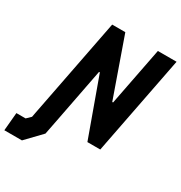

<svg xmlns="http://www.w3.org/2000/svg" viewBox="-308 -879 1156 1228"><g transform="rotate(30 270.5 -265.0)"><path d="M163.5 -25 241 -426H247L401 0H496L638 -730H500L416.5 -301.5H410.5L259.5 -730H162.5L20.5 0L13.5 37L-17 66.5H-85L-97 200H33L141.5 87Z"/></g></svg>

Font: Monaspace Krypton
Style: Bold Italic
Weight: 700
Italic angle: -11°
Designer: Riley Cran & the Lettermatic Team
Foundry: Lettermatic
Version: Version 1.101 (Monaspace Krypton)